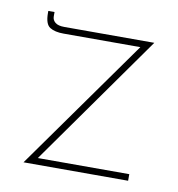

<svg xmlns="http://www.w3.org/2000/svg" viewBox="-56 -465 480 517"><g transform="rotate(10 184.0 -206.5)"><path d="M87 -360Q63 -360 49.5 -368.5Q36 -377 36 -407V-413H53V-401Q53 -391 61 -384.5Q69 -378 86 -378H332L77 -18H327V0H41L297 -360Z"/></g></svg>

Font: Synthetic Thin
Style: Regular
Weight: 100
Designer: Santiago Orozco
Foundry: Typemade
Version: Version 2.000; ttfautohint (v1.8.4.7-5d5b)